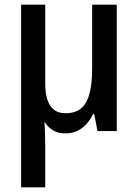

<svg xmlns="http://www.w3.org/2000/svg" viewBox="-20 -559 588 819"><path d="M478 -539V0H396L382 -72H377Q364 -46 346.5 -27.5Q329 -9 307 0.5Q285 10 258 10Q229 10 208 -2Q187 -14 172 -36H169Q171 -22 171.5 -4Q172 14 172.5 34.5Q173 55 173 76V240H70V-539H173V-202Q173 -140 194.5 -108Q216 -76 259 -76Q303 -76 327.5 -98Q352 -120 362.5 -162.5Q373 -205 373 -266V-539Z"/></svg>

Font: Noto Sans Display SemiCondensed Medium
Style: Regular
Weight: 500
Width: 4
Designer: Monotype Design Team
Foundry: Monotype Imaging Inc.
Version: Version 2.003